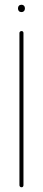

<svg xmlns="http://www.w3.org/2000/svg" viewBox="-20 -790 181 810"><path d="M62 -651Q62 -654 64.5 -656.5Q67 -659 71 -659Q75 -659 77 -656.5Q79 -654 79 -651V-9Q79 -5 77 -2.5Q75 0 71 0Q67 0 64.5 -2.5Q62 -5 62 -9ZM56 -756Q56 -762 60 -766Q64 -770 71 -770Q77 -770 81 -766Q85 -762 85 -756V-753Q85 -747 81 -743Q77 -739 71 -739Q64 -739 60 -743Q56 -747 56 -753Z"/></svg>

Font: Libertine-Super Thin
Style: Regular
Weight: 100
Designer: Bastien Sozeau
Foundry: NBR — Bastien Sozeau
Version: Version 2.003;gftools[0.9.33]